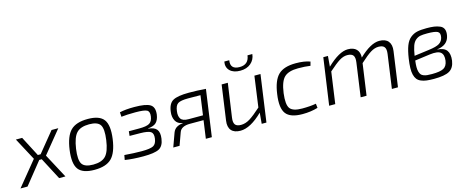

<svg xmlns="http://www.w3.org/2000/svg" viewBox="-53 -1303 4654 1919"><g transform="rotate(-15 2273.5 -343.0)"><path d="M316 -251 450 0H385L266 -227H240L58 0H-15L191 -252L67 -484H132L239 -278H268L436 -484H506Z M1003 -239Q984 -101 927 -44.5Q870 12 750 12Q628 12 584 -46.5Q540 -105 559 -245Q578 -383 635 -440Q692 -497 813 -497Q934 -497 978 -438Q1022 -379 1003 -239ZM813 -442Q724 -442 682.5 -398.5Q641 -355 624 -239Q608 -126 635.5 -84Q663 -42 750 -42Q839 -42 880.5 -86Q922 -130 938 -245Q954 -358 927 -400Q900 -442 813 -442Z M1145 -431 1142 -478Q1201 -492 1293 -492Q1412 -492 1457 -464.5Q1502 -437 1492 -360Q1484 -307 1458 -281Q1432 -255 1374 -250L1372 -247Q1435 -242 1459.5 -210.5Q1484 -179 1475 -116Q1465 -41 1418 -16.5Q1371 8 1255 8Q1147 8 1065 -5L1074 -54Q1173 -46 1252 -46Q1341 -46 1373 -63Q1405 -80 1412 -135Q1419 -187 1392 -205Q1365 -223 1284 -224L1174 -225L1179 -272H1287Q1362 -272 1392.5 -290Q1423 -308 1430 -358Q1437 -408 1409.5 -423Q1382 -438 1290 -438Q1203 -438 1145 -431Z M2033 -482 1965 0H1903L1929 -186H1789Q1698 -186 1678 -130L1631 0H1566L1617 -141Q1630 -176 1659 -192Q1688 -208 1719 -209L1720 -212Q1668 -220 1647.5 -259.5Q1627 -299 1634 -350Q1644 -435 1693 -462Q1742 -489 1858 -489Q1946 -489 2033 -482ZM1936 -234 1964 -435Q1928 -436 1836 -436Q1760 -436 1731 -418Q1702 -400 1695 -341Q1688 -291 1707.5 -262.5Q1727 -234 1788 -234Z M2521 -698H2571Q2565 -640 2522.5 -604Q2480 -568 2413 -568Q2343 -568 2306.5 -604Q2270 -640 2281 -698H2332Q2317 -605 2416 -605Q2509 -605 2521 -698ZM2598 -484 2530 0H2481L2491 -113Q2363 12 2260 12Q2195 12 2165.5 -23Q2136 -58 2145 -122L2196 -484H2260L2210 -136Q2203 -87 2219.5 -65Q2236 -43 2280 -43Q2326 -43 2372 -71.5Q2418 -100 2491 -166L2535 -484Z M3056 -54 3061 -10Q2989 12 2902 12Q2776 12 2731.5 -47Q2687 -106 2707 -245Q2726 -384 2784 -440.5Q2842 -497 2965 -497Q3054 -497 3113 -475L3102 -434Q3049 -442 2975 -442Q2877 -442 2832.5 -400Q2788 -358 2772 -240Q2757 -123 2787 -83Q2817 -43 2912 -43Q2996 -43 3056 -54Z M3296 -484 3287 -375Q3414 -497 3504 -497Q3563 -497 3592.5 -466.5Q3622 -436 3619 -381Q3740 -497 3829 -497Q3893 -497 3922 -461.5Q3951 -426 3942 -362L3891 0H3828L3877 -349Q3884 -399 3867 -420.5Q3850 -442 3807 -442Q3767 -442 3725 -416Q3683 -390 3612 -325L3566 0H3505L3554 -349Q3561 -398 3544.5 -420Q3528 -442 3483 -442Q3443 -442 3401.5 -416Q3360 -390 3288 -326L3242 0H3179L3248 -484Z M4369 -265V-263Q4438 -259 4464.5 -222.5Q4491 -186 4482 -117Q4471 -44 4422 -16Q4373 12 4262 12Q4217 12 4185.5 8Q4154 4 4128.5 -7Q4103 -18 4088.5 -36.5Q4074 -55 4066.5 -84Q4059 -113 4060 -153.5Q4061 -194 4069 -249Q4081 -330 4100 -379Q4119 -428 4151 -454Q4183 -480 4220.5 -488.5Q4258 -497 4319 -497Q4365 -497 4396.5 -492.5Q4428 -488 4456.5 -476Q4485 -464 4495.5 -437.5Q4506 -411 4498 -371Q4480 -279 4369 -265ZM4133 -261 4284 -281Q4365 -291 4397 -311.5Q4429 -332 4437 -371Q4446 -416 4419 -430.5Q4392 -445 4312 -445Q4266 -445 4240.5 -440Q4215 -435 4192 -416Q4169 -397 4156 -360.5Q4143 -324 4133 -261ZM4282 -235 4127 -214Q4122 -175 4122 -147.5Q4122 -120 4127.5 -100.5Q4133 -81 4141.5 -69.5Q4150 -58 4167.5 -51Q4185 -44 4204.5 -42Q4224 -40 4254 -40Q4339 -40 4375 -59.5Q4411 -79 4419 -134Q4427 -195 4397 -220.5Q4367 -246 4282 -235Z"/></g></svg>

Font: Exo 2.0 Light
Style: Italic
Weight: 300
Italic angle: -8°
Designer: Natanael Gama
Version: Version 1.001;PS 001.001;hotconv 1.0.70;makeotf.lib2.5.58329